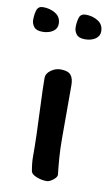

<svg xmlns="http://www.w3.org/2000/svg" viewBox="-86 -702 427 748"><g transform="rotate(10 127.5 -328.5)"><path d="M94 -607Q94 -588 77.5 -577Q61 -566 36 -566Q12 -566 2.5 -578.5Q-7 -591 -7 -605Q-7 -628 -1.5 -644.5Q4 -661 23 -661Q51 -661 72.5 -647.5Q94 -634 94 -607ZM262 -607Q262 -588 245.5 -577Q229 -566 204 -566Q180 -566 170.5 -578.5Q161 -591 161 -605Q161 -628 166.5 -644.5Q172 -661 192 -661Q219 -661 240.5 -647.5Q262 -634 262 -607ZM184 -199V-170Q184 -131 186.5 -96.5Q189 -62 193 -27Q192 -17 178 -6.5Q164 4 153 4Q134 4 114.5 -3.5Q95 -11 91 -22Q85 -54 85 -79Q85 -161 80 -263Q76 -353 76 -390Q76 -408 94 -421Q112 -434 132 -434Q161 -434 172.5 -421Q184 -408 184 -380Z"/></g></svg>

Font: Itim
Style: Regular
Weight: 400
Designer: Suppakit Chalermlarp
Version: Version 1.002g